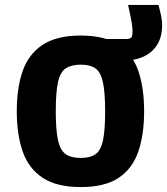

<svg xmlns="http://www.w3.org/2000/svg" viewBox="-20 -745 677 778"><path d="M307 13Q210 13 153 -24.5Q96 -62 72 -131Q48 -200 48 -294Q48 -389 72 -457.5Q96 -526 153 -563.5Q210 -601 307 -601Q405 -601 461 -563.5Q517 -526 540.5 -457.5Q564 -389 564 -294Q564 -200 540.5 -131Q517 -62 461 -24.5Q405 13 307 13ZM307 -105Q346 -105 367.5 -120.5Q389 -136 397.5 -177Q406 -218 406 -294Q406 -371 397 -412Q388 -453 366.5 -468Q345 -483 307 -483Q269 -483 246.5 -468Q224 -453 215 -412Q206 -371 206 -294Q206 -218 215 -177Q224 -136 246 -120.5Q268 -105 307 -105ZM404 -587H490Q507 -587 512 -593Q517 -599 517 -618Q517 -633 513.5 -654.5Q510 -676 499 -725H622Q629 -700 633 -680Q637 -660 637 -646Q637 -594 615.5 -561.5Q594 -529 558 -514Q522 -499 480 -499H417Z"/></svg>

Font: Ruda SemiBold
Style: Bold
Weight: 900
Designer: Mariela Monsalve and Angelina Sanchez
Foundry: Mariela Monsalve and Angelina Sanchez
Version: Version 2.000